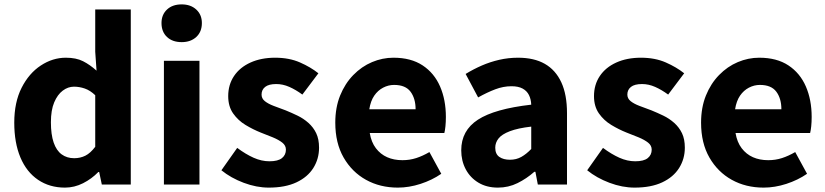

<svg xmlns="http://www.w3.org/2000/svg" viewBox="-20 -841 3761 875"><path d="M276 14Q206 14 153.5 -21.5Q101 -57 73 -123.5Q45 -190 45 -282Q45 -375 78.5 -441Q112 -507 166 -542.5Q220 -578 280 -578Q327 -578 358.5 -562Q390 -546 420 -519L414 -605V-798H576V0H444L432 -57H428Q398 -26 358.5 -6Q319 14 276 14ZM318 -120Q346 -120 369 -131.5Q392 -143 414 -172V-407Q391 -429 366.5 -437.5Q342 -446 317 -446Q290 -446 266 -428Q242 -410 227 -374.5Q212 -339 212 -284Q212 -228 224.5 -191.5Q237 -155 261 -137.5Q285 -120 318 -120Z M727 0V-564H889V0ZM808 -649Q766 -649 741 -672.5Q716 -696 716 -736Q716 -774 741 -797.5Q766 -821 808 -821Q849 -821 874.5 -797.5Q900 -774 900 -736Q900 -696 874.5 -672.5Q849 -649 808 -649Z M1205 14Q1149 14 1090.5 -8Q1032 -30 989 -65L1061 -167Q1100 -138 1136 -122Q1172 -106 1208 -106Q1247 -106 1265 -120.5Q1283 -135 1283 -159Q1283 -178 1266.5 -191Q1250 -204 1223.5 -215Q1197 -226 1168 -237Q1133 -251 1099 -271.5Q1065 -292 1042.5 -324Q1020 -356 1020 -403Q1020 -455 1046.5 -494.5Q1073 -534 1121.5 -556Q1170 -578 1234 -578Q1298 -578 1347 -556.5Q1396 -535 1431 -507L1358 -410Q1328 -432 1298.5 -445Q1269 -458 1239 -458Q1205 -458 1188.5 -445Q1172 -432 1172 -410Q1172 -392 1187 -380Q1202 -368 1227 -358.5Q1252 -349 1282 -338Q1309 -327 1336 -314Q1363 -301 1385.5 -281Q1408 -261 1421 -234Q1434 -207 1434 -168Q1434 -117 1408 -75.5Q1382 -34 1331 -10Q1280 14 1205 14Z M1793 14Q1712 14 1648 -21.5Q1584 -57 1546 -123Q1508 -189 1508 -282Q1508 -351 1530 -405.5Q1552 -460 1590 -499Q1628 -538 1675.5 -558Q1723 -578 1773 -578Q1853 -578 1906 -543Q1959 -508 1985.5 -447Q2012 -386 2012 -308Q2012 -285 2010 -265.5Q2008 -246 2005 -235H1665Q1672 -193 1693 -165.5Q1714 -138 1744.5 -124.5Q1775 -111 1814 -111Q1847 -111 1876.5 -120.5Q1906 -130 1937 -148L1991 -49Q1949 -20 1896.5 -3Q1844 14 1793 14ZM1663 -343H1874Q1874 -392 1851 -423Q1828 -454 1776 -454Q1750 -454 1726 -441.5Q1702 -429 1685.5 -405Q1669 -381 1663 -343Z M2249 14Q2198 14 2160.5 -8.5Q2123 -31 2102.5 -69.5Q2082 -108 2082 -156Q2082 -246 2158 -295.5Q2234 -345 2401 -364Q2400 -389 2390.5 -408Q2381 -427 2361.5 -437.5Q2342 -448 2311 -448Q2274 -448 2237 -434Q2200 -420 2159 -397L2102 -504Q2138 -526 2176 -542.5Q2214 -559 2255.5 -568.5Q2297 -578 2341 -578Q2414 -578 2463 -550Q2512 -522 2538 -466Q2564 -410 2564 -325V0H2431L2420 -58H2415Q2380 -27 2338.5 -6.5Q2297 14 2249 14ZM2304 -113Q2333 -113 2356 -126Q2379 -139 2401 -162V-264Q2340 -257 2303.5 -243Q2267 -229 2252 -210Q2237 -191 2237 -168Q2237 -139 2255.5 -126Q2274 -113 2304 -113Z M2872 14Q2816 14 2757.5 -8Q2699 -30 2656 -65L2728 -167Q2767 -138 2803 -122Q2839 -106 2875 -106Q2914 -106 2932 -120.5Q2950 -135 2950 -159Q2950 -178 2933.5 -191Q2917 -204 2890.5 -215Q2864 -226 2835 -237Q2800 -251 2766 -271.5Q2732 -292 2709.5 -324Q2687 -356 2687 -403Q2687 -455 2713.5 -494.5Q2740 -534 2788.5 -556Q2837 -578 2901 -578Q2965 -578 3014 -556.5Q3063 -535 3098 -507L3025 -410Q2995 -432 2965.5 -445Q2936 -458 2906 -458Q2872 -458 2855.5 -445Q2839 -432 2839 -410Q2839 -392 2854 -380Q2869 -368 2894 -358.5Q2919 -349 2949 -338Q2976 -327 3003 -314Q3030 -301 3052.5 -281Q3075 -261 3088 -234Q3101 -207 3101 -168Q3101 -117 3075 -75.5Q3049 -34 2998 -10Q2947 14 2872 14Z M3460 14Q3379 14 3315 -21.5Q3251 -57 3213 -123Q3175 -189 3175 -282Q3175 -351 3197 -405.5Q3219 -460 3257 -499Q3295 -538 3342.5 -558Q3390 -578 3440 -578Q3520 -578 3573 -543Q3626 -508 3652.5 -447Q3679 -386 3679 -308Q3679 -285 3677 -265.5Q3675 -246 3672 -235H3332Q3339 -193 3360 -165.5Q3381 -138 3411.5 -124.5Q3442 -111 3481 -111Q3514 -111 3543.5 -120.5Q3573 -130 3604 -148L3658 -49Q3616 -20 3563.5 -3Q3511 14 3460 14ZM3330 -343H3541Q3541 -392 3518 -423Q3495 -454 3443 -454Q3417 -454 3393 -441.5Q3369 -429 3352.5 -405Q3336 -381 3330 -343Z"/></svg>

Font: Noto Sans SC Thin ExtraBold
Style: Regular
Weight: 800
Version: Version 2.004-H2;hotconv 1.0.118;makeotfexe 2.5.65603